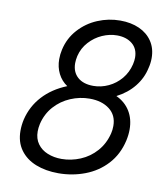

<svg xmlns="http://www.w3.org/2000/svg" viewBox="-80 -768 741 846"><g transform="rotate(10 290.0 -345.0)"><path d="M41 -146Q41 -171.4 46.9 -197.3Q61.5 -257.8 103 -303.2Q144.5 -348.6 210 -375Q183.6 -392.6 168.9 -421.6Q154.3 -450.7 154.3 -486.3Q154.3 -508.3 159.2 -529.3Q170.9 -582 206.1 -620.8Q241.2 -659.7 289.6 -679.9Q337.9 -700.2 390.6 -700.2Q438.5 -700.2 475.6 -683.6Q512.7 -667 533.7 -635.5Q554.7 -604 554.7 -561Q554.7 -537.6 548.8 -515.6Q539.1 -469.7 508.8 -431.9Q478.5 -394 430.7 -369.6Q470.7 -351.1 492.2 -316.2Q513.7 -281.2 513.7 -234.4Q513.7 -210 507.8 -183.6Q493.2 -120.1 453.1 -76.7Q413.1 -33.2 356.4 -11.7Q299.8 9.8 237.3 9.8Q180.7 9.8 136.2 -7.8Q91.8 -25.4 66.4 -60.5Q41 -95.7 41 -146ZM478.5 -520Q482.4 -537.1 482.4 -550.3Q482.4 -589.8 456.1 -611.6Q429.7 -633.3 387.7 -633.3Q354.5 -633.3 321.8 -618.9Q289.1 -604.5 264.2 -577.1Q239.3 -549.8 230.5 -513.2Q226.6 -495.1 226.6 -481Q226.6 -441.4 252 -418.7Q277.3 -396 322.3 -396Q357.4 -396 390.1 -411.4Q422.9 -426.8 446.3 -454.8Q469.7 -482.9 478.5 -520ZM436.5 -203.6Q440.4 -219.2 440.4 -237.3Q440.4 -285.2 406.2 -311.5Q372.1 -337.9 317.4 -337.9Q273.4 -337.9 231.9 -320.3Q190.4 -302.7 160.6 -269.3Q130.9 -235.8 120.1 -189.9Q116.2 -171.9 116.2 -156.2Q116.2 -123.5 132.8 -100.6Q149.4 -77.6 177.7 -66.2Q206.1 -54.7 240.2 -54.7Q283.2 -54.7 324.2 -71.8Q365.2 -88.9 395 -122.6Q424.8 -156.2 436.5 -203.6Z"/></g></svg>

Font: Acari Sans
Style: Italic
Weight: 400
Italic angle: -13°
Designer: Alfredo Marco Pradil and Stefan Peev
Foundry: Hanken Design Co.
Version: Version 1.045;January 11, 2019;FontCreator 11.5.0.2425 64-bi